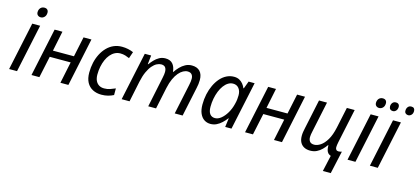

<svg xmlns="http://www.w3.org/2000/svg" viewBox="-70 -1308 4489 2065"><g transform="rotate(15 2175.0 -275.0)"><path d="M26 0 140 -536H228L114 0ZM210 -625Q190 -625 176.5 -637Q163 -649 163 -671Q163 -689 170 -703.5Q177 -718 190.5 -727Q204 -736 222 -736Q245 -736 256.5 -724Q268 -712 268 -692Q268 -661 250.5 -643Q233 -625 210 -625Z M275 0 389 -536H476L430 -313H664L711 -536H799L686 0H597L647 -240H414L363 0Z M1055 10Q1000 10 957.5 -12Q915 -34 891.5 -77.5Q868 -121 868 -187Q868 -245 880 -298Q892 -351 915 -396Q938 -441 971 -475Q1004 -509 1046 -527.5Q1088 -546 1138 -546Q1173 -546 1206 -539Q1239 -532 1266 -520L1241 -447Q1221 -456 1195.5 -464Q1170 -472 1139 -472Q1107 -472 1079 -457.5Q1051 -443 1028.5 -416.5Q1006 -390 990.5 -354.5Q975 -319 966.5 -277Q958 -235 958 -189Q958 -149 971 -121Q984 -93 1008 -78Q1032 -63 1066 -63Q1100 -63 1130 -73Q1160 -83 1189 -96V-22Q1162 -8 1128.5 1Q1095 10 1055 10Z M1279 0 1393 -536H1464L1453 -437H1458Q1476 -462 1499.5 -487Q1523 -512 1553.5 -529Q1584 -546 1622 -546Q1675 -546 1703 -514.5Q1731 -483 1736 -427H1740Q1760 -457 1786 -484Q1812 -511 1844.5 -528.5Q1877 -546 1916 -546Q1975 -546 2006.5 -512.5Q2038 -479 2038 -416Q2038 -392 2035 -370.5Q2032 -349 2027 -326L1958 0H1870L1941 -336Q1946 -359 1948 -375.5Q1950 -392 1950 -407Q1950 -436 1935 -454Q1920 -472 1888 -472Q1865 -472 1839.5 -458.5Q1814 -445 1790 -417Q1766 -389 1746 -345.5Q1726 -302 1713 -242L1662 0H1575L1645 -336Q1650 -359 1652 -375Q1654 -391 1654 -403Q1654 -436 1640 -454Q1626 -472 1594 -472Q1571 -472 1545.5 -459Q1520 -446 1495.5 -417.5Q1471 -389 1450 -343Q1429 -297 1415 -231L1367 0Z M2269 10Q2229 10 2198.5 -10.5Q2168 -31 2150.5 -71Q2133 -111 2133 -170Q2133 -230 2145 -285.5Q2157 -341 2179.5 -388.5Q2202 -436 2233 -471.5Q2264 -507 2303 -526.5Q2342 -546 2386 -546Q2420 -546 2444.5 -533Q2469 -520 2486 -499Q2503 -478 2513 -453H2518L2549 -536H2616L2502 0H2432L2445 -99H2442Q2420 -70 2393.5 -45Q2367 -20 2336 -5Q2305 10 2269 10ZM2300 -63Q2334 -63 2367.5 -90Q2401 -117 2428.5 -163Q2456 -209 2470 -266Q2478 -296 2480.5 -321.5Q2483 -347 2483 -366Q2483 -413 2459.5 -442.5Q2436 -472 2395 -472Q2366 -472 2340 -456Q2314 -440 2292.5 -411Q2271 -382 2255.5 -343.5Q2240 -305 2231.5 -260.5Q2223 -216 2223 -169Q2223 -116 2243 -89.5Q2263 -63 2300 -63Z M2653 0 2767 -536H2854L2808 -313H3042L3089 -536H3177L3064 0H2975L3025 -240H2792L2741 0Z M3609 7Q3591 1 3579 -11Q3567 -23 3561 -44.5Q3555 -66 3555 -97H3551Q3533 -71 3508 -46Q3483 -21 3451.5 -5.5Q3420 10 3379 10Q3340 10 3311.5 -5Q3283 -20 3267.5 -49Q3252 -78 3252 -121Q3252 -144 3255.5 -165Q3259 -186 3264 -209L3333 -536H3422L3351 -199Q3346 -177 3343.5 -160.5Q3341 -144 3341 -131Q3341 -100 3356 -81.5Q3371 -63 3405 -63Q3438 -63 3474.5 -87Q3511 -111 3543 -164Q3575 -217 3594 -305L3643 -536H3730L3650 -158Q3646 -138 3644 -124Q3642 -110 3642 -98Q3642 -82 3650.5 -71.5Q3659 -61 3677 -61Q3685 -61 3694 -63Q3703 -65 3713 -68L3657 186H3569Z M3794 0 3908 -536H3996L3882 0ZM3978 -625Q3958 -625 3944.5 -637Q3931 -649 3931 -671Q3931 -689 3938 -703.5Q3945 -718 3958.5 -727Q3972 -736 3990 -736Q4013 -736 4024.5 -724Q4036 -712 4036 -692Q4036 -661 4018.5 -643Q4001 -625 3978 -625Z M4043 0 4157 -536H4245L4131 0ZM4299 -631Q4282 -631 4270 -642Q4258 -653 4259 -673Q4259 -696 4272.5 -713Q4286 -730 4311 -730Q4331 -730 4340.5 -719Q4350 -708 4350 -690Q4350 -662 4334.5 -646.5Q4319 -631 4299 -631ZM4129 -631Q4110 -631 4098.5 -642Q4087 -653 4087 -673Q4087 -696 4100.5 -713Q4114 -730 4139 -730Q4153 -730 4161.5 -725Q4170 -720 4174.5 -711Q4179 -702 4179 -690Q4178 -662 4163 -646.5Q4148 -631 4129 -631Z"/></g></svg>

Font: Noto Sans Display
Style: Italic
Weight: 400
Italic angle: -12°
Designer: Monotype Design Team
Foundry: Monotype Imaging Inc.
Version: Version 2.003